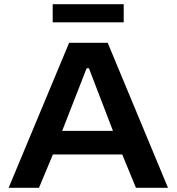

<svg xmlns="http://www.w3.org/2000/svg" viewBox="-20 -891 838 911"><path d="M21 0 308 -688H491L777 0H625L560 -158H231L165 0ZM275 -270H516L402 -567H391ZM230 -785V-871H567V-785Z"/></svg>

Font: Saira Expanded SemiBold
Style: Regular
Weight: 600
Width: 7
Designer: Hector Gatti with collaboration of the Omnibus-Type team
Foundry: Omnibus-Type
Version: Version 1.100; ttfautohint (v1.8.3)